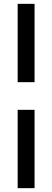

<svg xmlns="http://www.w3.org/2000/svg" viewBox="-20 -770 272 1000"><path d="M72 -342V-750H160V-342ZM72 210V-198H160V210Z"/></svg>

Font: Cabin Resolve
Style: Regular-Resolve
Weight: 400
Designer: Pablo Impallari
Foundry: Pablo Impallari. http://www.impallari.com Igino Marini. http://www.ikern.com
Version: Version 3.001